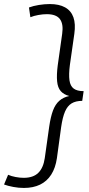

<svg xmlns="http://www.w3.org/2000/svg" viewBox="-66 -823 437 948"><path d="M180 -803Q226 -803 255.5 -786.5Q285 -770 296.5 -737.5Q308 -705 301 -656L279 -502Q273 -455 277 -426.5Q281 -398 298 -385.5Q315 -373 347 -373L340 -325Q308 -325 287.5 -312.5Q267 -300 255 -272Q243 -244 236 -196L215 -42Q208 6 187 39Q166 72 132 88.5Q98 105 52 105Q26 105 -0.5 100Q-27 95 -46 88L-26 40Q-10 47 11 51Q32 55 51 55Q98 55 123 30.5Q148 6 155 -42L177 -198Q184 -246 195.5 -277Q207 -308 227 -325.5Q247 -343 276 -349Q249 -356 234 -373Q219 -390 216 -421.5Q213 -453 219 -500L241 -656Q248 -704 230 -728.5Q212 -753 165 -753Q146 -753 123.5 -749Q101 -745 84 -738L77 -786Q98 -794 126 -798.5Q154 -803 180 -803Z"/></svg>

Font: Pathway Extreme 8pt Thin
Style: Italic
Weight: 100
Italic angle: -8°
Designer: Eduardo Rodriguez Tunni
Foundry: Eduardo Rodriguez Tunni
Version: Version 1.000